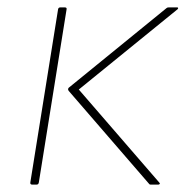

<svg xmlns="http://www.w3.org/2000/svg" viewBox="-20 -499 502 519"><path d="M387 0Q384 0 383 -2L166 -253Q162 -258 166 -262L430 -477Q432 -479 436 -479H459Q461 -479 461.5 -477.5Q462 -476 460 -474L193 -257L411 -5Q413 -3 411.5 -1.5Q410 0 408 0ZM67 0Q61 0 62 -6L137 -474Q138 -479 143 -479H155Q161 -479 160 -474L85 -6Q84 0 79 0Z"/></svg>

Font: Sofia Sans Thin
Style: Italic
Weight: 250
Italic angle: -9°
Version: Version 4.100-B